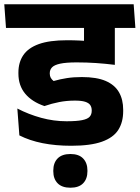

<svg xmlns="http://www.w3.org/2000/svg" viewBox="-42 -661 652 897"><path d="M312 -530.5H580.5L572.5 -641H303.5ZM494.5 -568H351V-467.5H494.5ZM590.5 -530.5 582.5 -641H-22L-14 -530.5ZM350.5 -564.5V-391Q360 -389 380 -385Q400 -381 423 -376Q446 -371 465.8 -366.8Q485.5 -362.5 494.5 -360.5V-564.5ZM39 -154 48.5 -28.5Q95.5 -4.5 156.5 7.8Q217.5 20 291 20Q381 20 434.2 1Q487.5 -18 510.5 -54Q533.5 -90 533.5 -142V-148Q533.5 -196 513.8 -230.2Q494 -264.5 451.8 -282.8Q409.5 -301 340.5 -301Q302 -301 271 -296.2Q240 -291.5 208.5 -282.5Q200 -289 195.2 -297.5Q190.5 -306 190.5 -317V-319Q190.5 -335 201 -346.2Q211.5 -357.5 239 -363.5Q266.5 -369.5 316.5 -369.5Q363 -369.5 406.8 -366.5Q450.5 -363.5 494.5 -358V-452Q439 -462 385.2 -467.5Q331.5 -473 271.5 -473Q189 -473 139.2 -455Q89.5 -437 66.8 -403.2Q44 -369.5 44 -322V-317.5Q44 -261.5 75.5 -223.5Q107 -185.5 165.5 -165.5Q200 -177.5 234.8 -184.2Q269.5 -191 308 -191Q339 -191 356 -185.5Q373 -180 379.8 -169.8Q386.5 -159.5 386.5 -145.5V-143.5Q386.5 -126.5 377 -115.8Q367.5 -105 342 -99.8Q316.5 -94.5 269 -94.5Q209 -94.5 150.5 -110.5Q92 -126.5 39 -154ZM287 216Q326.5 216 346.5 195.2Q366.5 174.5 366.5 139Q366.5 138.5 366.5 137.5Q366.5 136.5 366.5 135.5Q366.5 100.5 346.5 79.5Q326.5 58.5 287 58.5Q247.5 58.5 227.2 79.2Q207 100 207 135.5Q207 136 207 137.2Q207 138.5 207 139Q207 174.5 227.2 195.2Q247.5 216 287 216Z"/></svg>

Font: Anek Devanagari
Style: Bold
Weight: 700
Designer: Kailash Malviya (Devanagari) & Yesha Goshar (Latin)
Foundry: Ek Type
Version: Version 1.003